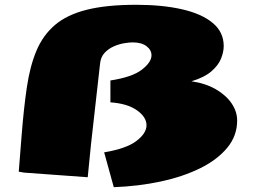

<svg xmlns="http://www.w3.org/2000/svg" viewBox="-20 -735 1076 810"><path d="M460 54.7 419.4 -92.3Q513.2 -107.9 555.7 -140.4Q598.1 -172.9 598.1 -206.5Q598.1 -241.2 557.6 -269.8Q517.1 -298.3 445.8 -303.2V-395.5Q538.1 -409.7 578.6 -441.2Q619.1 -472.7 619.1 -501.5Q619.1 -524.4 597.9 -540.3Q576.7 -556.2 539.6 -556.2Q524.9 -556.2 503.2 -552.5Q481.4 -548.8 459.5 -539.1Q437.5 -529.3 421.4 -512.2Q405.3 -495.1 402.3 -467.8L363.8 -125.5L350.1 12.7L81.5 -6.8L59.1 -10.7L71.3 -164.6Q80.1 -277.8 93.3 -366.9Q106.4 -456.1 134 -521.5Q161.6 -586.9 212.2 -629.9Q262.7 -672.9 345.9 -693.8Q429.2 -714.8 554.7 -714.8Q665 -714.8 748 -695.8Q831.1 -676.8 877.4 -638.2Q923.8 -599.6 923.8 -540.5Q923.8 -516.1 912.4 -487.5Q900.9 -459 871.3 -433.6Q841.8 -408.2 787.6 -392.1Q847.7 -383.3 890.9 -358.2Q934.1 -333 957.3 -298.6Q980.5 -264.2 980.5 -226.6Q980.5 -162.1 938.7 -111.6Q897 -61 824.2 -25.1Q751.5 10.7 657.7 30.8Q564 50.8 460 54.7Z"/></svg>

Font: Seymour One
Style: Regular
Weight: 400
Designer: Vernon Adams
Foundry: Vernon Adams
Version: Version 1.100; ttfautohint (v1.8.4.7-5d5b);gftools[0.9.33]